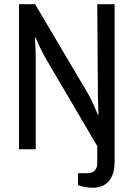

<svg xmlns="http://www.w3.org/2000/svg" viewBox="-20 -706 632 908"><path d="M522 61V-686H440L443 -255C443 -233 446 -164 446 -164L443 -163C443 -163 416 -229 401 -255L146 -686H70V0H149V-437C149 -465 145 -528 145 -528L148 -529C148 -529 175 -466 192 -437L440 -15V65C440 96 424 113 393 113H349V170C366 176 394 182 418 182C498 182 522 121 522 61Z"/></svg>

Font: Archivo Narrow
Style: Regular
Weight: 400
Designer: Hector Gatti
Foundry: Omnibus-Type
Version: Version 1.003;PS 001.003;hotconv 1.0.70;makeotf.lib2.5.58329